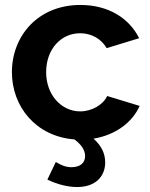

<svg xmlns="http://www.w3.org/2000/svg" viewBox="-20 -553 604 774"><path d="M543 -126 412 -166C396 -131 351 -104 303 -104C228 -104 166 -170 166 -262C166 -355 226 -419 303 -419C348 -419 388 -397 410 -359L541 -399C501 -479 418 -533 304 -533C133 -533 28 -408 28 -262C28 -124 124 -3 280 9C308 30 323 52 323 76C323 105 302 121 268 121C246 121 226 113 205 100L171 171C212 191 255 201 291 201C365 201 404 158 404 102C404 62 386 32 357 6C446 -9 513 -59 543 -126Z"/></svg>

Font: FIGSv2-sans-serif
Style: Bold
Weight: 700
Designer: Matt McInerney, Pablo Impallari, Rodrigo Fuenzalida,Mirko Velimirovic
Foundry: Matt McInerney, Pablo Impallari, Rodrigo Fuenzalida
Version: Version 4.021;hotconv 1.0.109;makeotfexe 2.5.65596